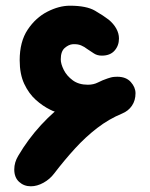

<svg xmlns="http://www.w3.org/2000/svg" viewBox="-20 -650 526 673"><path d="M172 -259Q168 -260 165.5 -261Q163 -262 157 -265Q130 -278 105.5 -300Q81 -322 65 -356Q49 -390 49 -439Q49 -504 77 -546Q105 -588 146 -609Q187 -630 225 -630Q283 -630 313 -612.5Q343 -595 361 -581Q378 -567 387.5 -550Q397 -533 397 -515Q397 -490 381.5 -472.5Q366 -455 337 -455Q321 -455 309.5 -462.5Q298 -470 286 -478Q276 -486 264 -491Q252 -496 235 -495Q221 -494 207 -482Q193 -470 193 -442Q193 -426 203.5 -405Q214 -384 235 -368.5Q256 -353 288 -353Q308 -353 323.5 -361Q339 -369 357 -375Q363 -377 368.5 -378.5Q374 -380 380 -380.5Q386 -381 391 -381Q422 -381 438.5 -362.5Q455 -344 455 -323Q455 -298 442.5 -279.5Q430 -261 408 -252Q362 -233 321 -201.5Q280 -170 243 -129.5Q206 -89 170 -42Q155 -22 132.5 -9.5Q110 3 88 3Q64 3 47 -12.5Q30 -28 30 -56Q30 -81 44 -104Q61 -133 81 -160Q101 -187 124 -212Q147 -237 172 -259Z"/></svg>

Font: Beiruti Black
Style: Regular
Weight: 900
Designer: Arlette Boutros
Foundry: Boutros
Version: Version 1.41